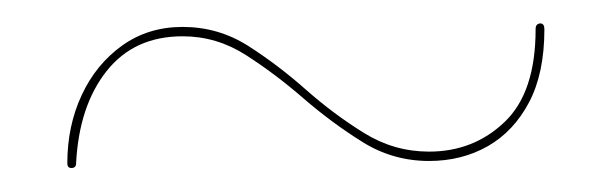

<svg xmlns="http://www.w3.org/2000/svg" viewBox="-20 -431 524 164"><path d="M346.5 -293.5Q315.5 -293.5 289.5 -309.8Q263.5 -326 239.2 -347Q215 -368 190 -384Q165 -400 136 -400Q94.5 -400 71 -370.2Q47.5 -340.5 45 -291.5Q45 -289.5 44 -288.5Q43 -287.5 41 -287.5Q37.5 -287.5 37.5 -291.5Q37.5 -323.5 49.8 -349.8Q62 -376 84.2 -392Q106.5 -408 136 -408Q166.5 -408 192 -391.8Q217.5 -375.5 241.2 -354.5Q265 -333.5 290.8 -317.5Q316.5 -301.5 346.5 -301.5Q384.5 -301.5 411 -326.8Q437.5 -352 437.5 -406Q437.5 -409 438.8 -410Q440 -411 441.5 -411Q445 -411 445 -406Q445 -368.5 432 -343.8Q419 -319 396.8 -306.2Q374.5 -293.5 346.5 -293.5Z"/></svg>

Font: Fraunces 120pt
Style: Regular
Weight: 400
Version: Version 1.000;[b76b70a41]